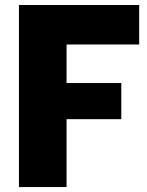

<svg xmlns="http://www.w3.org/2000/svg" viewBox="-20 -756 596 776"><path d="M249 -274.4H470.2V-420.4H249V-576.2H542.5V-735.8H56.6V0H249Z"/></svg>

Font: Estedad Black
Style: Regular
Weight: 900
Designer: Amin Abedi
Version: Version 7.3